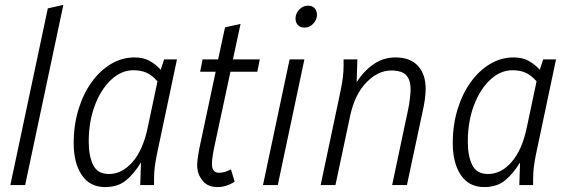

<svg xmlns="http://www.w3.org/2000/svg" viewBox="-20 -751 2308 779"><path d="M22 0 174 -717 237 -731 82 0Z M279 -170Q279 -244 298.5 -307.5Q318 -371 352 -418Q386 -465 430.5 -491.5Q475 -518 526 -518Q561 -518 586 -504.5Q611 -491 632 -468L646 -510H698L616 -122Q611 -97 608 -73.5Q605 -50 605 -25V0H549L552 -92Q524 -46 491 -19Q458 8 406 8Q345 8 312 -40.5Q279 -89 279 -170ZM340 -176Q340 -118 358 -81.5Q376 -45 422 -45Q475 -45 517.5 -93.5Q560 -142 579 -232L619 -421Q597 -446 574.5 -456Q552 -466 521 -466Q472 -466 430.5 -427Q389 -388 364.5 -322.5Q340 -257 340 -176Z M792 -460 802 -510H865L893 -640L956 -654L925 -510H1034L1024 -460H915L848 -148Q846 -137 843 -119Q840 -101 840 -85Q840 -50 869 -50Q892 -50 917 -64L932 -14Q899 8 862 8Q822 8 801 -19Q780 -46 780 -81Q780 -94 783 -114Q786 -134 788 -145L855 -460Z M1179 -676Q1179 -696 1194 -712Q1209 -728 1230 -728Q1247 -728 1256.5 -717.5Q1266 -707 1266 -691Q1266 -671 1251 -655Q1236 -639 1215 -639Q1198 -639 1188.5 -649.5Q1179 -660 1179 -676ZM1047 0 1155 -510H1215L1107 0Z M1281 0 1363 -388Q1368 -413 1371 -436.5Q1374 -460 1374 -485V-510H1430L1427 -418Q1457 -464 1496.5 -491Q1536 -518 1585 -518Q1644 -518 1675.5 -484Q1707 -450 1707 -391Q1707 -371 1704 -349.5Q1701 -328 1698 -314L1631 0H1571L1637 -312Q1640 -326 1643 -351Q1646 -376 1646 -388Q1646 -426 1628.5 -445.5Q1611 -465 1567 -465Q1514 -465 1466.5 -416.5Q1419 -368 1400 -278L1341 0Z M1817 -170Q1817 -244 1836.5 -307.5Q1856 -371 1890 -418Q1924 -465 1968.5 -491.5Q2013 -518 2064 -518Q2099 -518 2124 -504.5Q2149 -491 2170 -468L2184 -510H2236L2154 -122Q2149 -97 2146 -73.5Q2143 -50 2143 -25V0H2087L2090 -92Q2062 -46 2029 -19Q1996 8 1944 8Q1883 8 1850 -40.5Q1817 -89 1817 -170ZM1878 -176Q1878 -118 1896 -81.5Q1914 -45 1960 -45Q2013 -45 2055.5 -93.5Q2098 -142 2117 -232L2157 -421Q2135 -446 2112.5 -456Q2090 -466 2059 -466Q2010 -466 1968.5 -427Q1927 -388 1902.5 -322.5Q1878 -257 1878 -176Z"/></svg>

Font: Radio Canada Condensed Light
Style: Italic
Weight: 300
Width: 3
Italic angle: -12°
Designer: Charles Daoud, Etienne Aubert Bonn, Alexandre Saumier Demers, Jacques Le Bailly
Foundry: Radio-Canada
Version: Version 2.104; ttfautohint (v1.8.4.7-5d5b);gftools[0.9.28.de